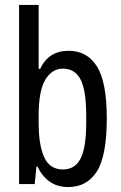

<svg xmlns="http://www.w3.org/2000/svg" viewBox="-20 -743 487 775"><path d="M255 12Q210 12 179 -11Q148 -34 132 -70H127L120 0H57V-723H136V-465H142Q176 -538 257 -538Q332 -538 371.5 -474.5Q411 -411 411 -266Q411 -114 371 -51Q331 12 255 12ZM234 -59Q283 -59 305.5 -103.5Q328 -148 328 -247V-277Q328 -377 305.5 -421.5Q283 -466 234 -466Q190 -466 163 -421.5Q136 -377 136 -276V-248Q136 -157 158.5 -108Q181 -59 234 -59Z"/></svg>

Font: Archivo Condensed
Style: Regular
Weight: 400
Width: 3
Designer: Hector Gatti
Foundry: Omnibus-Type
Version: Version 2.001; ttfautohint (v1.8.3)